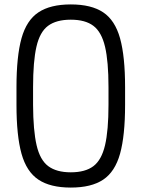

<svg xmlns="http://www.w3.org/2000/svg" viewBox="-20 -834 640 868"><path d="M300 14Q207.5 14 153.8 -21.8Q100 -57.5 77.2 -139.2Q54.5 -221 54.5 -360V-440Q54.5 -579 77.2 -660.8Q100 -742.5 153.8 -778.2Q207.5 -814 300 -814Q393 -814 446.5 -778.2Q500 -742.5 522.8 -660.8Q545.5 -579 545.5 -440V-360Q545.5 -221 522.8 -139.2Q500 -57.5 446.5 -21.8Q393 14 300 14ZM300 -55Q365.5 -55 402.2 -82.8Q439 -110.5 454.8 -177.2Q470.5 -244 470.5 -360V-440Q470.5 -556.5 454.8 -623Q439 -689.5 402.2 -717.2Q365.5 -745 300 -745Q234.5 -745 197.2 -717.2Q160 -689.5 144.8 -623Q129.5 -556.5 129.5 -440V-360Q130 -244 145.5 -177.2Q161 -110.5 198.2 -82.8Q235.5 -55 300 -55Z"/></svg>

Font: Victor Mono Thin
Style: Regular
Weight: 100
Monospace: yes
Designer: Rune Bjørnerås
Version: Version 1.561;gftools[0.9.30]